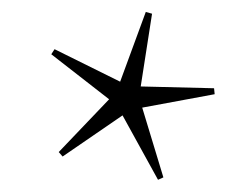

<svg xmlns="http://www.w3.org/2000/svg" viewBox="-20 -745 419 322"><path d="M254 -447.5 245 -443.5 185.5 -551.5 85 -482.5 78.5 -490 163 -578.5 66 -654 71.5 -662.5 181.5 -608 224.5 -725 235 -722 216 -600 339 -597 340 -587 218.5 -564.5Z"/></svg>

Font: Newsreader Display Light
Style: Regular
Weight: 300
Designer: Hugues Gentile
Foundry: Production Type
Version: Version 1.001